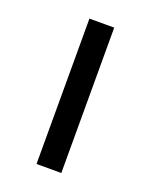

<svg xmlns="http://www.w3.org/2000/svg" viewBox="-98 -851 458 583"><g transform="rotate(20 131.0 -560.0)"><path d="M170.9 -794.9Q170.9 -677.7 170.9 -325.2Q151.4 -325.2 90.8 -325.2Q90.8 -354.5 90.8 -442.4Q90.8 -530.3 90.8 -794.9Q111.3 -794.9 170.9 -794.9Z"/></g></svg>

Font: Das Gitter
Style: Book
Weight: 400
Version: Version 006.000